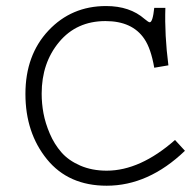

<svg xmlns="http://www.w3.org/2000/svg" viewBox="-20 -586 626 623"><path d="M547.9 -131.8 580.1 -96.7Q461.9 16.6 326.2 16.6Q202.1 16.6 132.3 -69.3Q62.5 -155.3 62.5 -281.2Q62.5 -407.2 137.2 -486.8Q211.9 -566.4 324.2 -566.4Q401.4 -566.4 449.2 -524.4Q461.9 -513.7 465.8 -513.7Q475.6 -513.7 480.5 -560.5H516.6Q513.7 -472.7 526.4 -374L480.5 -366.2Q469.7 -428.7 448.2 -460Q409.2 -517.6 322.3 -517.6Q228.5 -517.6 171.9 -449.7Q115.2 -381.8 115.2 -282.2Q115.2 -250 121.1 -218.3Q127 -186.5 141.6 -152.3Q156.2 -118.2 179.2 -91.8Q202.1 -65.4 240.2 -48.8Q278.3 -32.2 326.2 -32.2Q434.6 -32.2 547.9 -131.8Z"/></svg>

Font: Thabit
Style: Regular
Weight: 500
Designer: Regenerated by Nadim Shaikli
Foundry: MAK Alagha
Version: 0.01